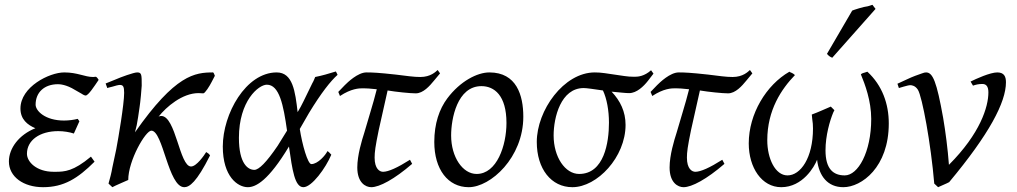

<svg xmlns="http://www.w3.org/2000/svg" viewBox="-20 -758 4225 798"><path d="M247 -457C185 -457 65 -397 65 -307C65 -262 94 -239 127 -225C59 -198 17 -142 17 -87C17 -23 78 20 159 20C245 20 303 -16 373 -86L358 -107C285 -46 249 -44 210 -44H203C132 -44 92 -85 92 -119C92 -175 145 -213 222 -213C245 -213 269 -209 287 -203L310 -254L303 -264C287 -260 267 -257 246 -257C168 -257 128 -297 128 -323C128 -374 164 -408 221 -408C228 -408 255 -407 292 -384L320 -368C327 -363 333 -361 336 -361C347 -361 371 -398 390 -426C384 -436 381 -438 378 -439C374 -439 370 -438 367 -438C332 -438 303 -457 247 -457Z M774 -66C726 -66 711 -276 650 -276C645 -276 642 -275 639 -273C671 -314 738 -371 805 -371C813 -371 820 -370 825 -370C832 -370 851 -400 860 -418L873 -443C870 -452 868 -455 866 -457C790 -457 709 -448 541 -208C546 -225 551 -249 554 -271L560 -312C563 -329 569 -393 569 -402C569 -448 569 -457 550 -457C536 -457 481 -437 461 -428L419 -411L426 -392L432 -394L448 -398C457 -401 472 -405 478 -405C492 -405 496 -398 496 -372C496 -325 472 -184 463 -137L447 -62C443 -38 437 -16 431 5L447 20L461 13C473 7 496 -2 513 -10C513 -91 585 -215 609 -215C658 -215 679 20 746 20C767 20 797 0 853 -112C850 -116 848 -119 846 -120L837 -126C829 -113 797 -66 774 -66Z M973 -185C973 -339 1055 -406 1089 -406C1141 -406 1158 -322 1173 -215L1134 -152C1087 -83 1056 -52 1037 -52C1011 -52 973 -77 973 -185ZM1376 -461 1332 -448C1318 -444 1304 -441 1290 -438C1287 -431 1284 -422 1278 -412L1241 -336C1234 -321 1226 -307 1217 -292C1207 -378 1197 -457 1130 -457C1002 -457 906 -285 906 -149C906 -24 968 20 1010 20C1044 20 1096 -8 1181 -149C1195 -51 1205 20 1241 20C1276 20 1334 -60 1357 -115C1348 -124 1350 -124 1341 -130C1333 -113 1301 -76 1274 -76C1259 -76 1236 -157 1226 -222L1264 -288C1315 -372 1354 -421 1383 -447C1380 -452 1381 -453 1376 -461Z M1693 -77 1684 -94C1632 -61 1594 -44 1572 -44C1558 -44 1537 -56 1537 -103C1537 -126 1540 -149 1554 -217L1591 -382C1626 -376 1685 -370 1708 -370C1739 -370 1766 -401 1784 -423L1809 -453L1799 -467C1791 -460 1770 -438 1727 -438C1714 -438 1699 -439 1682 -441L1625 -448C1552 -456 1527 -457 1503 -457C1467 -457 1424 -415 1413 -404L1386 -376L1393 -359C1440 -390 1472 -391 1488 -391H1491C1502 -391 1519 -390 1546 -387C1538 -355 1529 -324 1520 -294L1494 -206C1484 -175 1465 -113 1465 -62C1465 2 1500 20 1523 20C1557 20 1619 -13 1693 -77Z M1981 -400C2034 -400 2085 -362 2085 -247C2085 -153 2045 -35 1961 -35C1903 -35 1855 -105 1855 -195C1855 -264 1880 -400 1981 -400ZM2155 -273C2155 -362 2127 -457 2014 -457C1964 -457 1893 -421 1839 -349C1806 -305 1785 -244 1785 -168C1785 -54 1842 20 1928 20C2019 20 2155 -103 2155 -273Z M2472 -406 2473 -405C2471 -406 2471 -406 2472 -406ZM2387 -35C2329 -35 2281 -105 2281 -195C2281 -270 2311 -392 2406 -392C2412 -392 2422 -391 2437 -389L2486 -382C2502 -348 2511 -299 2511 -248C2511 -166 2491 -35 2387 -35ZM2614 -439C2601 -439 2588 -440 2575 -442L2493 -454C2479 -456 2465 -457 2452 -457C2323 -457 2211 -299 2211 -168C2211 -56 2271 20 2359 20C2462 20 2580 -105 2580 -239C2580 -294 2558 -339 2522 -377C2566 -373 2580 -371 2595 -371C2626 -371 2655 -399 2673 -422L2696 -452L2686 -466C2658 -441 2632 -439 2619 -439Z M2991 -77 2982 -94C2930 -61 2892 -44 2870 -44C2856 -44 2835 -56 2835 -103C2835 -126 2838 -149 2852 -217L2889 -382C2924 -376 2983 -370 3006 -370C3037 -370 3064 -401 3082 -423L3107 -453L3097 -467C3089 -460 3068 -438 3025 -438C3012 -438 2997 -439 2980 -441L2923 -448C2850 -456 2825 -457 2801 -457C2765 -457 2722 -415 2711 -404L2684 -376L2691 -359C2738 -390 2770 -391 2786 -391H2789C2800 -391 2817 -390 2844 -387C2836 -355 2827 -324 2818 -294L2792 -206C2782 -175 2763 -113 2763 -62C2763 2 2798 20 2821 20C2855 20 2917 -13 2991 -77Z M3674 -245C3674 -326 3647 -403 3585 -460C3569 -454 3564 -455 3558 -449C3575 -408 3601 -339 3601 -264C3601 -125 3546 -29 3491 -29C3443 -29 3411 -56 3411 -133C3411 -195 3429 -256 3443 -290L3448 -300L3433 -315L3396 -299C3382 -293 3368 -287 3354 -282L3356 -262C3358 -251 3359 -237 3359 -224C3359 -101 3307 -29 3253 -29C3202 -29 3169 -99 3169 -175C3169 -301 3228 -388 3284 -446C3274 -456 3263 -457 3261 -460C3165 -405 3092 -285 3092 -162C3092 -61 3146 20 3227 20C3316 20 3365 -65 3376 -94C3384 -26 3420 20 3485 20C3561 20 3674 -63 3674 -245ZM3439 -518 3619 -721 3606 -738C3601 -736 3594 -734 3587 -732C3568 -730 3529 -717 3522 -714L3417 -534C3426 -524 3430 -522 3439 -518Z M4125 -457C4095 -457 4036 -430 4014 -419L4024 -402C4035 -406 4047 -409 4063 -409C4078 -409 4088 -400 4088 -374C4088 -314 4054 -203 3924 -73C3919 -140 3910 -209 3900 -268C3873 -419 3857 -457 3829 -457C3825 -457 3819 -456 3812 -453L3784 -443C3773 -439 3762 -434 3749 -428L3710 -410L3716 -392C3718 -392 3720 -394 3736 -398L3751 -402C3756 -403 3760 -404 3763 -404C3770 -404 3784 -402 3795 -385C3813 -356 3849 -161 3863 5L3879 20C3884 18 3913 5 3915 4L3925 -1C4092 -201 4161 -333 4161 -416C4161 -439 4154 -457 4125 -457Z"/></svg>

Font: Temporarium
Style: Italic
Weight: 400
Italic angle: -7°
Version: Version 1.1